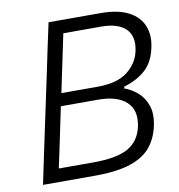

<svg xmlns="http://www.w3.org/2000/svg" viewBox="-80 -786 801 860"><g transform="rotate(-10 320.5 -356.5)"><path d="M281 0H46.5Q59 -59.5 70.8 -115.5Q82.5 -171.5 96.5 -237L147 -474.5Q160.5 -540 172.5 -596.5Q184.5 -653 197.5 -713H433.5Q513.5 -713 561.2 -687.8Q609 -662.5 626.2 -619.2Q643.5 -576 631.5 -522Q618 -456 578.5 -421.5Q539 -387 482 -370.5L479.5 -362.5Q511 -351.5 538.5 -328Q566 -304.5 579.5 -266.5Q593 -228.5 581.5 -174Q570.5 -121.5 540.2 -82.5Q510 -43.5 448.2 -21.8Q386.5 0 281 0ZM254 -653Q244.5 -607.5 235 -562Q225.5 -516.5 214.5 -464.5L199 -390.5H362.5Q453 -390.5 500.2 -427.2Q547.5 -464 559 -519.5Q572.5 -583.5 538 -618.2Q503.5 -653 425.5 -653ZM129 -60H285Q394.5 -60 446 -90Q497.5 -120 511 -184.5Q525.5 -256.5 483.8 -294.8Q442 -333 356 -333H186.5L168.5 -247Q157.5 -194 148 -149.2Q138.5 -104.5 129 -60Z"/></g></svg>

Font: Commissioner Light
Style: Italic
Weight: 300
Italic angle: -12°
Designer: Kostas Bartsokas
Foundry: Kostas Bartsokas
Version: Version 1.000; ttfautohint (v1.8.3)